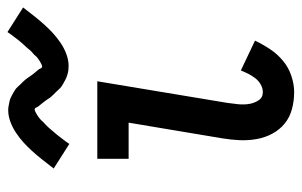

<svg xmlns="http://www.w3.org/2000/svg" viewBox="-167 -634 809 515"><g transform="rotate(-90 237.5 -376.5)"><path d="M248 8Q224 8 202 2Q180 -4 163.5 -17.5Q147 -31 136.5 -50.5Q126 -70 122 -92.5Q118 -115 119 -138Q120 -161 124 -185L166 -436H69V-520H277L219 -171Q217 -157 215.5 -142.5Q214 -128 216 -114Q218 -100 225.5 -88Q233 -76 248 -76Q258 -76 268 -81.5Q278 -87 285 -96Q292 -105 297 -115Q302 -125 306 -135L386 -97Q376 -76 363 -56.5Q350 -37 332 -22Q314 -7 291.5 0.5Q269 8 248 8ZM109 -595 43 -637Q56 -654 68 -669Q80 -684 91 -696Q102 -708 113 -718Q124 -728 138 -737.5Q152 -747 168 -753Q184 -759 200 -759Q205 -759 210 -758Q215 -757 220.5 -756Q226 -755 230 -753.5Q234 -752 238.5 -749.5Q243 -747 247.5 -744.5Q252 -742 255.5 -739.5Q259 -737 262.5 -733Q266 -729 269.5 -725.5Q273 -722 276.5 -718.5Q280 -715 283 -711Q286 -707 288 -704Q290 -701 293.5 -696Q297 -691 300.5 -687Q304 -683 307 -679.5Q310 -676 311.5 -672Q313 -668 317 -668Q319 -668 323 -670Q327 -672 330.5 -674Q334 -676 338.5 -679.5Q343 -683 344.5 -685Q346 -687 348 -689Q350 -691 352.5 -693Q355 -695 357.5 -697.5Q360 -700 362 -702.5Q364 -705 366.5 -708Q369 -711 372 -714Q375 -717 378 -720.5Q381 -724 384 -727.5Q387 -731 390 -735Q393 -739 396 -743Q399 -747 402.5 -751.5Q406 -756 409 -761L475 -719Q462 -702 450 -687Q438 -672 427 -660Q416 -648 405 -638Q394 -628 380 -618.5Q366 -609 350 -603Q334 -597 318 -597Q313 -597 308 -597.5Q303 -598 297.5 -599.5Q292 -601 288 -602.5Q284 -604 279.5 -606.5Q275 -609 270.5 -611.5Q266 -614 262.5 -616.5Q259 -619 255.5 -623Q252 -627 248.5 -630.5Q245 -634 241.5 -637.5Q238 -641 235 -644.5Q232 -648 230 -651.5Q228 -655 224.5 -659.5Q221 -664 217.5 -668.5Q214 -673 211 -676.5Q208 -680 206.5 -684Q205 -688 201 -688Q199 -688 195 -686Q191 -684 187.5 -682Q184 -680 179.5 -676.5Q175 -673 173 -671Q171 -669 169.5 -667Q168 -665 165.5 -663Q163 -661 160.5 -658.5Q158 -656 155.5 -653.5Q153 -651 150.5 -648Q148 -645 145 -641.5Q142 -638 139.5 -635Q137 -632 134 -628.5Q131 -625 128 -621Q125 -617 122 -613Q119 -609 115.5 -604.5Q112 -600 109 -595Z"/></g></svg>

Font: Iosevka Etoile Medium
Style: Italic
Weight: 500
Italic angle: -9°
Designer: Belleve Invis
Foundry: Belleve Invis
Version: Version 22.1.2; ttfautohint (v1.8.4)